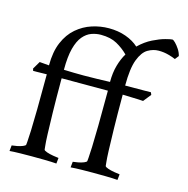

<svg xmlns="http://www.w3.org/2000/svg" viewBox="-107 -832 917 938"><g transform="rotate(15 351.0 -363.0)"><path d="M411 -406H177Q177 -301 178.5 -232.5Q180 -164 181.5 -124.5Q183 -85 185 -68Q187 -51 187 -48Q188 -43 202.5 -38Q217 -33 235 -30Q253 -27 263 -26L260 3Q236 1 198.5 0.5Q161 0 135 0Q110 0 78.5 0.5Q47 1 23 3L26 -26Q37 -27 52.5 -30Q68 -33 80.5 -38Q93 -43 94 -48Q94 -48 95.5 -64Q97 -80 98.5 -119.5Q100 -159 101 -229Q102 -299 102 -406Q69 -405 51 -405Q33 -405 33 -405L30 -416L53 -455Q53 -455 64.5 -454Q76 -453 101 -451Q101 -520 121.5 -568Q142 -616 176.5 -645.5Q211 -675 253 -688.5Q295 -702 338 -702Q385 -702 424 -688Q463 -674 489 -650Q521 -681 555.5 -698Q590 -715 616.5 -722Q643 -729 651 -729Q656 -729 666.5 -718.5Q677 -708 687.5 -692Q698 -676 702 -659L687 -640Q674 -646 650.5 -652.5Q627 -659 601 -659Q573 -659 546.5 -643.5Q520 -628 503 -583.5Q486 -539 486 -452Q548 -452 582 -452.5Q616 -453 616 -453L621 -441L590 -402Q590 -402 564.5 -403.5Q539 -405 486 -406Q486 -301 487.5 -232.5Q489 -164 490.5 -124.5Q492 -85 494 -68Q496 -51 496 -48Q497 -43 511.5 -38Q526 -33 544 -30Q562 -27 572 -26L569 3Q545 1 507.5 0.5Q470 0 444 0Q419 0 387.5 0.5Q356 1 332 3L335 -26Q346 -27 361.5 -30Q377 -33 389.5 -38Q402 -43 403 -48Q403 -48 404.5 -64Q406 -80 407.5 -119.5Q409 -159 410 -229Q411 -299 411 -406ZM308 -661Q284 -661 260.5 -652.5Q237 -644 218 -621.5Q199 -599 188 -557.5Q177 -516 177 -449Q203 -448 228 -447.5Q253 -447 278 -447Q313 -447 344.5 -448Q376 -449 410 -450Q410 -497 420.5 -534Q431 -571 448 -599Q422 -625 389.5 -643Q357 -661 308 -661Z"/></g></svg>

Font: Average
Style: Regular
Weight: 400
Designer: Eduardo Tunni
Foundry: Eduardo Rodriguez Tunni
Version: Version 1.003; ttfautohint (v1.8.4.7-5d5b)